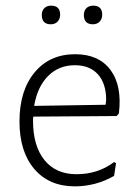

<svg xmlns="http://www.w3.org/2000/svg" viewBox="-20 -654 494 680"><path d="M161 -634Q193 -634 193 -602Q193 -587 184 -577.5Q175 -568 160 -568Q128 -568 128 -601Q128 -616 137 -625Q146 -634 161 -634ZM310 -634Q342 -634 342 -602Q342 -587 333 -577.5Q324 -568 309 -568Q277 -568 277 -601Q277 -616 286 -625Q295 -634 310 -634ZM245 6Q154 6 101.5 -55.5Q49 -117 49 -224Q49 -333 102.5 -397.5Q156 -462 246 -462Q330 -462 371.5 -406Q413 -350 401 -252L393 -243L98 -241Q97 -236 97 -226Q97 -137 137.5 -87Q178 -37 251 -37Q327 -37 384 -80L391 -76L384 -31Q319 6 245 6ZM245 -423Q188 -423 150 -384.5Q112 -346 101 -279L354 -283L356 -300Q356 -358 327 -390.5Q298 -423 245 -423Z"/></svg>

Font: Alegreya Sans Light
Style: Regular
Weight: 300
Designer: Juan Pablo del Peral
Foundry: Huerta Tipografica
Version: Version 2.007